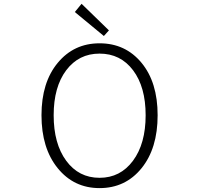

<svg xmlns="http://www.w3.org/2000/svg" viewBox="-20 -968 1040 1001"><path d="M499 12.7Q365.2 12.7 280.8 -91.3Q196.3 -195.3 196.3 -367.2Q196.3 -538.1 280.8 -640.1Q365.2 -742.2 499 -742.2Q633.8 -742.2 717.8 -640.6Q801.8 -539.1 801.8 -367.2Q801.8 -194.3 717.8 -90.8Q633.8 12.7 499 12.7ZM739.3 -367.2Q739.3 -514.6 673.8 -601.6Q608.4 -688.5 499 -688.5Q390.6 -688.5 325.2 -601.6Q259.8 -514.6 259.8 -367.2Q259.8 -218.8 325.2 -129.9Q390.6 -41 499 -41Q607.4 -41 673.3 -129.9Q739.3 -218.8 739.3 -367.2ZM521.5 -780.3 370.1 -905.3 405.3 -948.2 547.9 -809.6Z"/></svg>

Font: GenEi Gothic M Light
Style: Regular
Weight: 300
Designer: o_tamon (Modified); [Source Han Sans]
Ryoko NISHIZUKA  (kana & ideographs); Paul D. Hunt (Latin, Greek & Cyrillic); Wenl
Version: Version 1.1a;Original Version 1.004